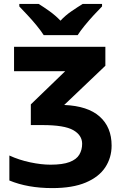

<svg xmlns="http://www.w3.org/2000/svg" viewBox="-20 -954 631 984"><path d="M520 -714V-617L309 -416Q430 -411 491 -356.5Q552 -302 552 -208Q552 -146 519.5 -96.5Q487 -47 419.5 -18.5Q352 10 248 10Q122 10 28 -29V-157Q78 -134 135 -122Q192 -110 239 -110Q301 -110 336.5 -123.5Q372 -137 386.5 -161.5Q401 -186 401 -217Q401 -261 355.5 -287Q310 -313 198 -313H138V-419L314 -589H52V-714ZM204 -774Q190 -796 167.5 -823.5Q145 -851 121 -876.5Q97 -902 79 -921V-934H178Q204 -918 234 -896.5Q264 -875 290 -848Q315 -875 346.5 -896.5Q378 -918 404 -934H503V-921Q485 -903 461 -877Q437 -851 414.5 -823.5Q392 -796 378 -774Z"/></svg>

Font: Noto Sans
Style: Bold
Weight: 700
Designer: Monotype Design Team
Foundry: Monotype Imaging Inc.
Version: Version 2.000;GOOG;noto-source:20170915:90ef993387c0; ttfaut